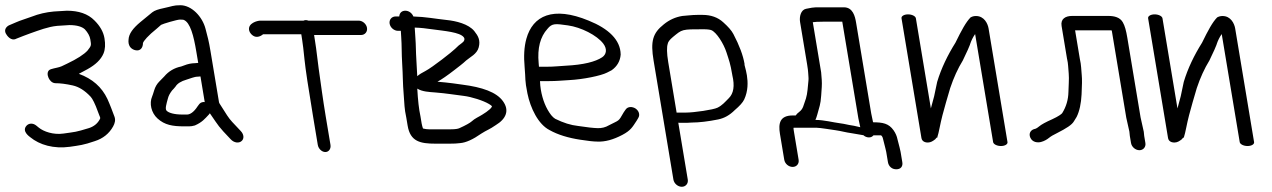

<svg xmlns="http://www.w3.org/2000/svg" viewBox="-51 -544 4870 735"><path d="M273.9 -431.7C285.6 -418.9 292.6 -405.9 294.7 -393.6C298.7 -369.3 299 -369.8 284.2 -350.6C270.9 -335.8 243.7 -318.2 205.8 -300.3C199.1 -297.1 192.2 -293.8 185.1 -290.4C174.7 -285.5 158.8 -283.8 143.6 -279C127.1 -273.7 130.5 -255 135 -245.6C138.8 -237.6 146.7 -226.8 159.4 -225.6L160 -225.5H160.6C179.4 -225.5 201.7 -222.7 227.6 -216.9C250.8 -211.7 273.6 -197.8 296.3 -173.4C302.7 -166.5 313.2 -146.7 324.2 -115.5C332 -93.3 335 -93.9 331.1 -87.6L330.9 -87.3L330.8 -87C322.3 -71.1 308.6 -60 290 -53.8C236.2 -37.4 239.7 -39.7 191.7 -32.7C153.7 -27.2 115.9 -40.2 97.3 -55.6L88 -63.2C74.8 -74 58.7 -72.6 49.8 -62C32.4 -41.3 60.8 -22 64.7 -18.8C100.9 10.9 154.7 26.4 216.7 17.9C253.4 12.5 268.1 11.4 311.8 -3.7C343.1 -13.5 366.8 -32.5 382 -59.9C388.8 -72.1 392 -84.7 387.2 -97.4C379.1 -118.9 371 -141.3 360.2 -165.2C338.7 -210.7 302.6 -242.6 250.8 -261.4C259.9 -266 271.5 -272.2 284.2 -279.3C314.5 -296.1 335.3 -315.7 345.1 -338.9C351.9 -354.9 352.8 -374.5 349 -397.3C345 -421.7 331.9 -444.6 311 -465.3C285.7 -491.5 249.2 -503 205.3 -503H205L155.3 -500C124.9 -497.2 97.1 -490.7 70.5 -480.3C60 -476.4 49.6 -472.7 39.4 -469.5C16.8 -462.3 3.6 -455.1 -16.2 -447.2L-16.8 -447L-17.3 -446.7C-27 -441.4 -36.4 -430.1 -28.5 -415.3C-25 -408.6 -9 -384.5 12 -396.1L39.3 -406.8C47.4 -410.1 56 -413.3 65.6 -416.6C98.4 -428 132.3 -441.5 168 -445L214.9 -448C244.6 -447.8 263.4 -441.5 273.9 -431.7Z M712.5 -146.3 712.3 -146.1 705.8 -137.5 705.6 -137.2C690.7 -114.2 676.4 -105.5 664.6 -105.5H647.8C614.5 -105.5 595.1 -112.4 587.9 -119.2L587.6 -119.5L587.2 -119.8C579.7 -126.2 585.9 -145.8 592.3 -169.1C594.5 -177.2 599 -186.3 607.6 -197.6C611.5 -201.5 617 -207.4 620.6 -212.2L620.9 -212.6L621.2 -213C627.7 -223.7 641.4 -233.1 663.8 -239.4C677.6 -243.2 692.5 -250.5 705.8 -250.5H706.3L716.4 -251.4L732.7 -153.3C725.4 -154.3 717.6 -152.1 712.5 -146.3ZM754.9 -106.7C787.5 -59.7 782.8 -62.4 832 -11C845.1 3.3 863.5 5 873.6 -3.9C883.8 -12.2 883.6 -28.7 870.8 -42.2C855.3 -58.4 851.7 -62.7 837.8 -77.3C824 -91.7 812.4 -111.8 799.8 -131.5L789.7 -147.3C788.4 -149.3 787.6 -151.2 787.3 -153.3L754.7 -348.9C747.9 -389.9 744.1 -401.4 735.8 -433.7C723.7 -480.6 682.5 -524 639.3 -524C612.3 -524 607.4 -519.5 576.7 -513.1C555.5 -508.7 541.1 -504.2 531.7 -496.7C517 -484.9 501.6 -471.9 486.5 -459.6C458.5 -436.2 441.8 -414.9 441 -391.4C440.1 -382 441 -370.3 449.8 -361.2C454.7 -356.2 460.8 -353.3 466.7 -351.9C486.8 -347 496.4 -362.3 496.3 -379.3C498.5 -387 515.5 -407.6 549.6 -434.8C557.1 -441 561.7 -445.1 565.7 -448.9C571.7 -452.7 627.1 -469 637.2 -469C644.8 -469 650.7 -468.6 651.7 -468.1L652.2 -467.9C677.4 -458.3 690.6 -406.1 700.4 -347.1L707.8 -303.1C707.8 -303.1 706 -303 705.3 -303L694.9 -302.1C682.2 -302 667.4 -299 654.6 -293.8L642.3 -289.4C617.4 -284.5 594.5 -271.4 577.7 -251.2C574 -247.1 568 -240.9 559.7 -232.8C550.1 -223.4 543.3 -211.8 539.3 -198.4C535.7 -186.5 533 -178.3 531.4 -174.7C519.9 -148.4 527.9 -112.1 552 -90.4C579.5 -65.4 609.6 -60.3 654.4 -60.3H672.6C679.8 -60.3 687 -61.4 694.3 -63.6L694.9 -63.7L695.5 -64C723 -76 733.9 -90 748.1 -105L748.6 -105.5L752.3 -110.4C753.2 -109.1 754 -107.9 754.9 -106.7Z M1214.1 10.5 1195.8 -99C1185.1 -163.2 1177 -224.7 1168.9 -281.8C1163.2 -322.3 1161.2 -349.4 1154.9 -387.3C1153.4 -396.2 1152.4 -402.5 1151.4 -410H1331C1346.1 -410 1356.4 -422.5 1353.9 -437.5C1351.4 -452.5 1336.9 -465 1321.9 -465H1129.4C1126 -466.2 1123.1 -467 1120 -467C1116.7 -467 1114 -466.4 1111 -465H946.1C933.2 -465 897.6 -455 902.6 -428.3C903.5 -423.5 906 -418.7 909.6 -414.6C931.3 -390 954.4 -411.8 956 -412.7H1102.4C1103.1 -407.6 1104.5 -398.3 1105.9 -389.9C1108.2 -376.3 1111.1 -351.5 1114.7 -316C1118.4 -279.6 1129.2 -207.8 1147.2 -99.7L1165.5 10.5C1168 25.5 1181.1 38 1194.4 38C1207.7 38 1216.6 25.5 1214.1 10.5Z M1614.8 -190.1C1661.9 -186.2 1681.5 -182.1 1723.7 -177C1753.8 -173.5 1799.3 -158.9 1821.1 -145.8C1835.6 -137.1 1832.2 -136.4 1830.9 -133.8C1828.7 -129.5 1820.6 -122.2 1810.7 -115.2L1794.7 -104.8C1782.4 -96.9 1766.6 -90.6 1754.6 -79.3C1748.7 -73.9 1732.5 -64.5 1707.3 -53.2C1702.1 -50.8 1691.2 -49 1675.3 -49H1590.8C1584.1 -49 1576.9 -49.9 1568.2 -52.1C1566.2 -58.4 1564.3 -64.5 1563.1 -71.5L1558.4 -99.8L1558.3 -100.2C1552.8 -125.1 1548.8 -160.2 1546.4 -204.8C1565.7 -192.6 1592.8 -191.9 1614.8 -190.1ZM1541 -359.6C1540.7 -384.2 1537.9 -413.4 1536.6 -438.4C1559.9 -437.8 1579.7 -435.2 1605.5 -431.6C1649 -425.6 1710.1 -420.9 1724.4 -401.3C1729.8 -394.4 1726.1 -385.2 1717.2 -379.3C1709.1 -373.9 1700.5 -366.5 1691.2 -357C1680.7 -346.4 1605.3 -286.9 1577.9 -272.4C1564.7 -265.8 1554.2 -259.2 1546.3 -252.4C1545 -283.8 1541.2 -335.1 1541 -359.6ZM1477.4 -481H1463.4C1448.4 -481 1438 -468.5 1440.5 -453.5C1443 -438.5 1457.5 -426 1472.6 -426H1483.4C1483.7 -419.7 1484.2 -412.1 1484.8 -403.9C1487.4 -368.6 1486 -340.8 1488.6 -300C1491.6 -253.4 1490.5 -227.4 1494.4 -182.2C1497.5 -144.9 1496.4 -130.3 1504.4 -93.4L1509.5 -63C1519.6 -2.2 1557.5 6 1616.5 6H1669.7C1686.4 6 1698.9 5.4 1710 3.9C1733 2.1 1759.8 -10.4 1791.7 -32.7C1811.7 -45.7 1822.5 -48 1847.1 -65.2C1885.9 -88.7 1900.4 -120.8 1874.3 -156.8C1849.2 -191.6 1794.5 -210.3 1718.8 -220C1704.7 -221.9 1692.1 -223.6 1681.2 -225.2C1664.4 -227.6 1645.2 -229.1 1623.7 -231.2C1640.1 -240.2 1661.9 -255.2 1688.9 -276.2L1712.2 -294.3C1719.7 -300.1 1726.8 -306.2 1733.4 -312.4C1748.5 -325.6 1774.9 -336.9 1781.6 -362.7C1788.8 -390.1 1779.4 -406.5 1764.9 -424.7C1742.9 -452.3 1694.1 -463.9 1659.4 -467.4C1613.9 -472.3 1578.9 -479.6 1531.5 -480.9C1526.5 -493.4 1514.5 -503 1500.7 -503C1488 -503 1478.3 -495.5 1477.4 -481Z M2011.1 -301.6C2005.6 -359.9 2017.2 -403.1 2044.7 -433.5C2062.7 -455.8 2075.5 -453.4 2123 -446.8C2173.2 -439.8 2234.3 -409 2258.6 -376.8C2274.6 -355.5 2269.9 -335.3 2254.2 -324.8C2228.3 -307.5 2182.2 -295.9 2115.2 -292.5C2087.8 -291.1 2071.1 -288.5 2040.8 -288.5L2012.2 -288.5C2012 -290.8 2011.5 -296.7 2011.1 -301.6ZM2050 -233.5C2082.4 -233.5 2100.5 -236 2127.2 -237.3C2180.5 -239.9 2249.6 -254 2272.9 -266.1L2290.1 -274.9L2290.7 -275.3C2311.3 -289.9 2323.1 -310.1 2325 -334.7L2325.1 -335.2L2325 -335.7C2324.2 -391.1 2278.9 -434.3 2202.6 -465C2065.9 -521.5 1988.4 -484 1964 -395.5C1955.3 -364.4 1953.6 -327.7 1957.3 -287.5C1961.7 -238.4 1957.3 -239.7 1968 -186.5C1979.3 -130.8 2009.3 -67.7 2053.2 -45.8C2084 -28.4 2124.3 -16.1 2169.8 -9.2C2199.5 -4.5 2220.5 -2.1 2236 -2C2265.5 -0.7 2296.5 -9.3 2331.2 -27.5C2364.3 -44.9 2370.5 -58.4 2386 -81.7L2391.9 -91.6C2400.8 -105.4 2393.7 -121 2381.4 -128.9C2370.2 -135.9 2352.9 -137.4 2344.1 -124.8L2336.6 -114L2336.4 -113.6C2315.4 -76.3 2319.9 -85.4 2280.3 -64.5C2266.9 -56.5 2252.6 -53 2237.2 -53.4C2220.5 -53.9 2196.1 -56.6 2162.8 -61.7C2133.4 -64.9 2106 -73.7 2074.2 -89.3C2069.7 -92.1 2063.7 -97.2 2059 -103.3C2039.5 -128.6 2026 -161.3 2019.2 -201.7C2017.5 -212 2016.6 -221.6 2016.2 -233.5Z M2507 -306.5C2501.2 -341.1 2501.3 -364.6 2505.1 -375.9L2505.3 -376.7L2505.5 -377.5C2506.3 -382.7 2512 -391.8 2525.1 -402.5C2561.3 -431.9 2557.1 -432 2642 -432C2657.8 -432 2668.6 -430.1 2672.1 -428.6C2692.1 -420.2 2719.3 -376.8 2730 -343.6C2739.8 -312.9 2744.7 -302.2 2752.2 -257.5L2752.2 -257.1L2752.3 -256.6C2762.4 -214.4 2757 -186.3 2739.3 -168.5C2723.9 -152.9 2713.8 -140.7 2695.8 -131.8C2679.9 -123.8 2605.4 -113 2574.7 -113H2542.7C2541.5 -113 2540.3 -112.9 2539.2 -112.8ZM2549.2 -74H2581.2C2586.9 -74 2591.7 -74.2 2597.8 -74.9C2625 -75 2659.8 -79 2697.9 -86.7C2721.8 -91.5 2742.3 -103.1 2762.1 -122.8C2779.8 -138 2792.3 -151.2 2797.9 -163.2C2828.4 -228.6 2794.6 -298.2 2799.4 -298.2C2793.8 -331.9 2779.3 -370.3 2756.5 -413.7C2749.3 -427.4 2736.4 -441.8 2718.2 -458.2C2697.1 -477.9 2669.7 -487 2638.6 -487H2619C2609.3 -487 2597.3 -486.3 2582.9 -484.9L2561.2 -482.9L2560.9 -482.9C2534.7 -478.7 2510.9 -467.8 2490.1 -450.8C2447.3 -417.1 2438.8 -385.6 2451 -312.3L2526.9 143.5C2529.4 158.5 2543.9 171 2559 171C2574 171 2584.4 158.5 2581.9 143.5L2545.6 -74.2C2546.8 -74 2548 -74 2549.2 -74Z M3072.6 -516C3064.4 -516 3052.3 -514 3034.5 -510.3C3014.6 -506.1 3008.4 -480 3011.8 -459.5L3038.8 -297.2C3041.2 -282.5 3042.6 -271.7 3042.8 -265.6C3043.5 -250.2 3044.9 -245.4 3043.8 -235.2C3041.5 -213.5 3040.3 -185.9 3034.2 -166.8C3023.8 -138.7 3024.6 -128 3008.1 -115.2C3002.2 -110.6 2998.9 -107.7 2995 -102H2983.5C2933.4 -102 2928.3 -70.5 2934.7 -31.8L2951.2 67.5C2953.8 83.1 2968.3 95 2983.3 95C2998.3 95 3008.8 83.1 3006.2 67.5L2988.9 -36.5C2987.4 -45.5 2986.6 -50.7 2986.5 -54.8C2986.7 -54.9 2989.3 -55 2991.3 -55H3075.2C3088.3 -55 3133.2 -47.3 3148.8 -45.3C3167.8 -42.7 3187.4 -36.9 3208.9 -34.1L3254.4 -26.3C3258.6 -22.1 3266.8 -18 3274.4 -18C3281.5 -18 3286.4 -18.9 3293 -26H3321.5C3321.6 -26 3327.6 -22.6 3329.3 -12.5L3329.4 -12L3338.4 23.7C3340.1 29.8 3341.1 34.1 3341.6 37.5L3348.1 76.5C3349.3 83.7 3352.6 91.5 3359.6 97.1C3366 102.4 3373.5 104 3380.2 104C3387.4 104 3394.9 102.1 3399.5 96C3403.8 90.4 3404.3 83.2 3403.1 76.5L3396.6 37.5C3395.8 32.3 3394.4 26.3 3392.7 20.3L3384.5 -11.4C3382.6 -21.8 3377.6 -33.9 3370.1 -44.7C3351.2 -72 3327.8 -75.6 3291.2 -75.9L3284.1 -109.9L3226.2 -457.5C3222.2 -481.7 3213.9 -516 3179.6 -516ZM3234.9 -91.2 3242.2 -57C3234 -58.4 3221.4 -62.4 3209.8 -63.9C3195.3 -65.8 3184.5 -69.6 3164 -72.2C3138.9 -75.3 3103.8 -84.8 3070.6 -85C3072.8 -90 3076 -98.8 3077.8 -105.9C3085.3 -134.8 3090.3 -142.8 3092.6 -178.1L3094.8 -210.8C3096.1 -229.8 3094.2 -246.8 3092.5 -266.4L3092.5 -266.9L3060.5 -459C3066.4 -460.1 3081.1 -461 3101.4 -461H3173.3Z M3400.1 -474 3476.5 -15C3477.6 -8.5 3483.5 1.9 3501.4 1.6C3512.4 1.3 3520.4 -4 3529.3 -11C3531 -13.1 3532.3 -14.8 3533.3 -16C3533.3 -16 3534.9 -17.6 3534.9 -17.6C3534.9 -17.6 3536.4 -16 3536.4 -16C3540 -27.5 3543.2 -40.5 3546 -55C3552.2 -86.5 3560.6 -118.3 3570.3 -151.6L3586.4 -206.6C3599.7 -246.5 3615.9 -281.9 3634.8 -312.6C3651.5 -346.7 3659.7 -366.3 3662.2 -373.1L3662.3 -373.4L3662.3 -374.1C3667.5 -389.4 3673.4 -401.4 3681.9 -413.6L3750.8 0C3752.2 8.2 3765.8 15 3780.8 15C3795.8 15 3807.2 8.2 3805.8 0L3733.4 -435C3730.2 -454 3716.4 -482.7 3685.1 -482.7C3677.9 -482.7 3670.9 -481 3665.8 -478C3665.8 -478 3665.4 -477.7 3665.4 -477.7C3665.4 -477.7 3665 -478 3665 -478C3646.5 -459.2 3629.9 -428.2 3606.6 -380.6C3576.6 -332.8 3552.1 -282.3 3536.6 -230.5L3525 -175.5C3520.5 -159.3 3516.5 -144.4 3512.5 -129L3455.1 -474C3453.7 -482.2 3440.1 -489 3425.1 -489C3410 -489 3398.7 -482.2 3400.1 -474Z M4333.7 3.5 4329.1 -24C4328.4 -27.9 4328 -32.5 4327.7 -37.9L4327.7 -38.8L4315.3 -94.5L4264.5 -399.7C4260.1 -426.4 4255 -445.5 4247.2 -458.8C4236.6 -477.5 4215 -483 4192.2 -483H4053.2C4027.9 -483 4008.3 -471.8 4012.9 -444.5L4033.9 -318.1L4034.1 -317.6C4038.4 -300 4038.1 -283.8 4040.2 -262.4C4042.2 -241.3 4039.3 -213.2 4039.1 -192.1C4038.5 -162.6 4030.6 -135.6 4015.3 -111C4013.4 -107.9 4001.4 -98.7 3977.6 -87.8C3952.5 -76.6 3935.7 -67.7 3926 -59.4C3918.6 -53.2 3912.6 -50.5 3909.2 -50.1L3908.2 -49.9L3907.1 -49.6C3893.3 -45 3886.8 -32.2 3893 -17.5C3901.6 2.2 3922.6 2.4 3933.8 -0.4C3946.8 -3.7 3958.1 -10.8 3964.2 -15.9C3971.3 -21.7 3981.5 -27.9 3994.9 -34.2C4031.4 -52.8 4052.4 -66.1 4060.1 -79.6C4063.5 -85.5 4066.8 -90.8 4070 -95.7L4070.3 -96.2L4070.6 -96.7C4081.5 -118.8 4087.6 -147.6 4089.4 -182.7C4091.2 -217.2 4091.6 -241 4090.1 -255.7C4088 -277.2 4088.4 -294.4 4082.8 -318.4L4064.6 -428H4201.3C4202.4 -428 4202.9 -428 4204.3 -427.9C4204.3 -427.8 4204.8 -426.3 4205.5 -424.1L4260.5 -93.5L4272.4 -40.2C4272.6 -35.8 4273.4 -28.3 4274.1 -23.9L4278.7 3.5C4281.2 18.5 4295.7 31 4310.8 31C4325.8 31 4336.2 18.5 4333.7 3.5Z M4344.1 -474 4420.5 -15C4421.6 -8.5 4427.5 1.9 4445.4 1.6C4456.4 1.3 4464.4 -4 4473.3 -11C4475 -13.1 4476.3 -14.8 4477.3 -16C4477.3 -16 4478.9 -17.6 4478.9 -17.6C4478.9 -17.6 4480.4 -16 4480.4 -16C4484 -27.5 4487.2 -40.5 4490 -55C4496.2 -86.5 4504.6 -118.3 4514.3 -151.6L4530.4 -206.6C4543.7 -246.5 4559.9 -281.9 4578.8 -312.6C4595.5 -346.7 4603.7 -366.3 4606.2 -373.1L4606.3 -373.4L4606.3 -374.1C4611.5 -389.4 4617.4 -401.4 4625.9 -413.6L4694.8 0C4696.2 8.2 4709.8 15 4724.8 15C4739.8 15 4751.2 8.2 4749.8 0L4677.4 -435C4674.2 -454 4660.4 -482.7 4629.1 -482.7C4621.9 -482.7 4614.9 -481 4609.8 -478C4609.8 -478 4609.4 -477.7 4609.4 -477.7C4609.4 -477.7 4609 -478 4609 -478C4590.5 -459.2 4573.9 -428.2 4550.6 -380.6C4520.6 -332.8 4496.1 -282.3 4480.6 -230.5L4469 -175.5C4464.5 -159.3 4460.5 -144.4 4456.5 -129L4399.1 -474C4397.7 -482.2 4384.1 -489 4369.1 -489C4354 -489 4342.7 -482.2 4344.1 -474Z"/></svg>

Font: MewTooHand
Style: BdCondLta
Weight: 400
Designer: Mew Too, Robert Jablonski
Version: Version 0.77